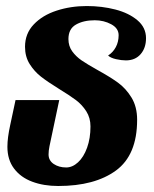

<svg xmlns="http://www.w3.org/2000/svg" viewBox="-20 -600 507 633"><path d="M4.4 -116.2Q4.4 -145.5 13.7 -188L31.2 -270H175.3L143.1 -117.7Q140.1 -103 140.1 -90.8Q140.1 -70.8 157.2 -59.3Q174.3 -47.9 198.2 -47.9Q218.8 -47.9 237.3 -64.9Q255.9 -82 267.1 -113Q278.3 -144 278.3 -183.1Q278.3 -211.4 264.4 -233.2Q250.5 -254.9 230 -270.3Q209.5 -285.6 174.3 -307.1Q137.2 -330.1 115.2 -347.2Q93.3 -364.3 77.9 -388.7Q62.5 -413.1 62.5 -445.8Q62.5 -489.3 91.3 -519.5Q120.1 -549.8 166.5 -564.9Q212.9 -580.1 266.1 -580.1Q315.9 -580.1 360.4 -568.6Q404.8 -557.1 433.1 -533.2Q461.4 -509.3 461.4 -474.1Q461.4 -441.9 443.6 -421.4Q425.8 -400.9 395 -400.9Q380.4 -400.9 362.3 -405Q344.2 -409.2 336.4 -417Q352.5 -427.2 361.8 -444.6Q371.1 -461.9 371.1 -483.9Q371.1 -506.8 346.7 -520Q322.3 -533.2 292.5 -533.2Q255.4 -533.2 230.5 -519Q205.6 -504.9 205.6 -471.2Q205.6 -448.2 218 -430.9Q230.5 -413.6 249 -400.9Q267.6 -388.2 300.8 -369.6Q343.3 -346.2 369.1 -327.4Q395 -308.6 413.6 -278.3Q432.1 -248 432.1 -205.1Q432.1 -88.9 362.3 -37.8Q292.5 13.2 171.9 13.2Q124 13.2 86.2 -1Q48.3 -15.1 26.4 -44.2Q4.4 -73.2 4.4 -116.2Z"/></svg>

Font: Pattaya
Style: Regular
Weight: 400
Designer: Pablo Impallari / Thai characters Designed by Thanarat Vachiruckul and Suppakit Chalermlarp
Foundry: Pablo Impallari
Version: Version 2.001